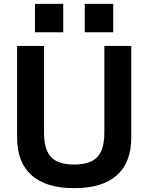

<svg xmlns="http://www.w3.org/2000/svg" viewBox="-20 -969 772 999"><path d="M366 10Q220 10 144.5 -57Q69 -124 69 -253V-730H209V-280Q209 -191 245.5 -152Q282 -113 366 -113Q450 -113 486.5 -152Q523 -191 523 -280V-730H663V-253Q663 -124 588 -57Q513 10 366 10ZM421 -801V-949H569V-801ZM162 -801V-949H309V-801Z"/></svg>

Font: M PLUS 1
Style: Bold
Weight: 700
Designer: Coji Morishita
Foundry: UNDERFOREST DESIGN
Version: Version 1.001